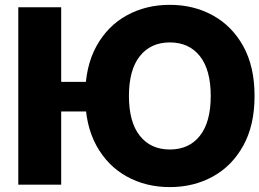

<svg xmlns="http://www.w3.org/2000/svg" viewBox="-20 -757 1063 787"><path d="M230.8 -727.3V0H55V-727.3ZM408.4 -421.5V-300.1H141.9V-421.5ZM1023.4 -363.6Q1023.4 -243.6 977.3 -160.2Q931.1 -76.7 852.5 -33.4Q773.8 9.9 676.1 9.9Q578.1 9.9 499.5 -33.6Q420.8 -77.1 375 -160.5Q329.2 -244 329.2 -363.6Q329.2 -484 375 -567.3Q420.8 -650.6 499.5 -693.9Q578.1 -737.2 676.1 -737.2Q773.8 -737.2 852.5 -693.9Q931.1 -650.6 977.3 -567.3Q1023.4 -484 1023.4 -363.6ZM843.8 -363.6Q843.8 -470.5 799.4 -526.8Q755 -583.1 676.1 -583.1Q597.7 -583.1 553.1 -526.8Q508.5 -470.5 508.5 -363.6Q508.5 -256.7 553.1 -200.5Q597.7 -144.2 676.1 -144.2Q755 -144.2 799.4 -200.5Q843.8 -256.7 843.8 -363.6Z"/></svg>

Font: Inter UI Extra Bold
Style: Regular
Weight: 800
Designer: Rasmus Andersson
Foundry: rsms
Version: 3.2;8d6f07862